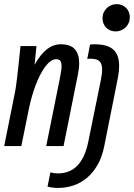

<svg xmlns="http://www.w3.org/2000/svg" viewBox="-40 -716 656 941"><path d="M462.4 -626Q462.4 -641.1 467.8 -653.8Q473.1 -666.5 482.7 -675.8Q492.2 -685.1 504.9 -690.4Q517.6 -695.8 532.2 -695.8Q546.4 -695.8 558.1 -690.7Q569.8 -685.5 578.4 -677Q586.9 -668.5 591.6 -656.7Q596.2 -645 596.2 -631.8Q596.2 -616.7 590.8 -604Q585.4 -591.3 575.9 -582Q566.4 -572.8 553.7 -567.4Q541 -562 526.4 -562Q512.2 -562 500.2 -567.1Q488.3 -572.3 480 -580.8Q471.7 -589.4 467 -601.1Q462.4 -612.8 462.4 -626ZM207 128.9Q225.1 133.8 244.6 133.8Q271.5 133.8 294.9 125Q318.4 116.2 337.4 97.4Q356.4 78.6 370.4 49.3Q384.3 20 392.6 -21L454.6 -325.2Q460.9 -356.4 460.4 -376.7Q460 -397 453.4 -408.2Q446.8 -419.4 434.3 -423.8Q421.9 -428.2 404.8 -428.2Q400.4 -428.2 395.8 -428Q391.1 -427.7 387.7 -427.2L401.4 -497.6Q412.1 -499 423.8 -499Q464.8 -499 490.7 -488.3Q516.6 -477.5 529.5 -455.8Q542.5 -434.1 543.7 -401.6Q544.9 -369.1 536.1 -326.2L471.2 -1Q460.9 51.8 439.2 90.3Q417.5 128.9 387.5 154.5Q357.4 180.2 321 192.6Q284.7 205.1 244.6 205.1Q217.8 205.1 192.9 198.7ZM33.7 -265.1Q35.6 -274.4 37.8 -289.6Q40 -304.7 43.2 -330.3Q46.4 -356 50.5 -394.8Q54.7 -433.6 60.5 -490.2H138.7L129.4 -398.4Q158.7 -450.7 190.2 -474.9Q221.7 -499 257.8 -499Q305.7 -499 326.9 -474.6Q348.1 -450.2 348.1 -405.8Q348.1 -393.1 346.2 -378.7Q344.2 -364.3 341.3 -348.6L271.5 0H186.5L252 -325.2Q254.9 -340.8 258.3 -359.4Q261.7 -377.9 261.7 -393.6Q261.7 -408.2 256.1 -417Q250.5 -425.8 234.9 -425.8Q221.2 -425.8 207.5 -415.8Q193.8 -405.8 181.2 -388.7Q168.5 -371.6 156.5 -348.1Q144.5 -324.7 134.5 -298.1Q124.5 -271.5 116.2 -242.4Q107.9 -213.4 102.1 -185.1L64.5 0H-19.5Z"/></svg>

Font: Code New Roman
Style: Italic
Weight: 400
Italic angle: -11°
Monospace: yes
Designer: Sam Radian
Foundry: Code New Roman
Version: Version 1.508 October 19, 2014